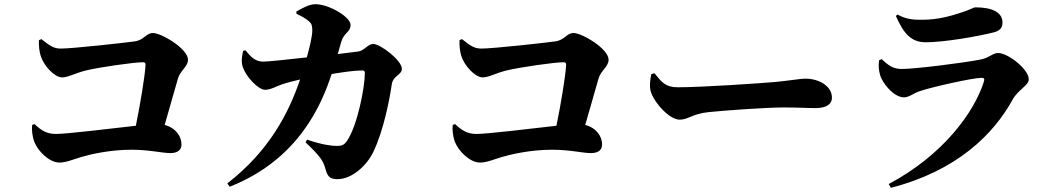

<svg xmlns="http://www.w3.org/2000/svg" viewBox="-20 -828 5040 913"><path d="M133 -234C130 -215 133 -181 143 -154C160 -109 215 -55 262 -55C295 -55 325 -69 365 -81C409 -94 502 -116 605 -116C691 -116 751 -100 790 -100C825 -100 843 -115 843 -141C843 -178 818 -219 763 -234L826 -454C837 -493 874 -511 874 -544C874 -596 748 -671 707 -671C674 -671 666 -637 619 -631C568 -624 324 -597 269 -597C234 -597 215 -612 177 -642L165 -637C164 -610 167 -582 174 -561C188 -516 239 -460 275 -460C305 -460 336 -480 389 -493C445 -507 615 -532 660 -532C669 -532 673 -528 672 -518C669 -465 647 -332 626 -230C504 -216 295 -191 246 -191C203 -191 177 -207 144 -238Z M1433 -151C1500 -88 1517 -63 1526 -30C1537 9 1545 24 1584 24C1655 24 1724 -42 1754 -103C1806 -210 1834 -365 1843 -427C1849 -469 1891 -471 1891 -501C1891 -540 1790 -619 1754 -619C1730 -619 1711 -586 1683 -583L1586 -571L1603 -630C1616 -674 1647 -674 1647 -710C1647 -747 1545 -808 1480 -808C1448 -808 1414 -787 1389 -773L1390 -762C1412 -752 1433 -741 1450 -726C1462 -716 1465 -705 1465 -683C1465 -656 1453 -605 1439 -555C1340 -544 1253 -535 1232 -535C1194 -535 1173 -557 1147 -589L1136 -586C1129 -552 1126 -529 1137 -503C1152 -463 1207 -401 1241 -401C1268 -401 1294 -418 1324 -428C1348 -436 1378 -443 1407 -450C1353 -291 1261 -111 1061 44L1072 60C1405 -71 1512 -339 1557 -476C1611 -485 1666 -493 1704 -493C1711 -493 1715 -490 1715 -480C1715 -416 1680 -228 1628 -155C1616 -139 1606 -134 1581 -134C1555 -134 1507 -141 1440 -164Z M2133 -234C2130 -215 2133 -181 2143 -154C2160 -109 2215 -55 2262 -55C2295 -55 2325 -69 2365 -81C2409 -94 2502 -116 2605 -116C2691 -116 2751 -100 2790 -100C2825 -100 2843 -115 2843 -141C2843 -178 2818 -219 2763 -234L2826 -454C2837 -493 2874 -511 2874 -544C2874 -596 2748 -671 2707 -671C2674 -671 2666 -637 2619 -631C2568 -624 2324 -597 2269 -597C2234 -597 2215 -612 2177 -642L2165 -637C2164 -610 2167 -582 2174 -561C2188 -516 2239 -460 2275 -460C2305 -460 2336 -480 2389 -493C2445 -507 2615 -532 2660 -532C2669 -532 2673 -528 2672 -518C2669 -465 2647 -332 2626 -230C2504 -216 2295 -191 2246 -191C2203 -191 2177 -207 2144 -238Z M3092 -480 3077 -475C3071 -448 3067 -413 3076 -388C3097 -331 3166 -259 3212 -259C3254 -259 3271 -287 3351 -295C3429 -303 3623 -317 3705 -317C3781 -317 3816 -314 3858 -314C3904 -314 3936 -329 3936 -364C3936 -415 3880 -454 3809 -454C3785 -454 3731 -444 3664 -438C3596 -432 3319 -413 3203 -413C3144 -413 3126 -438 3092 -480Z M4160 -541C4157 -515 4158 -497 4165 -471C4174 -437 4228 -365 4279 -365C4302 -365 4323 -384 4352 -394C4413 -415 4608 -458 4648 -458C4658 -458 4663 -454 4659 -441C4614 -296 4465 -90 4206 47L4216 65C4530 -15 4705 -190 4795 -354C4822 -403 4872 -421 4872 -451C4872 -499 4773 -576 4726 -576C4701 -576 4684 -553 4643 -545C4563 -529 4330 -500 4269 -500C4226 -500 4205 -517 4172 -547ZM4705 -674C4737 -682 4747 -698 4747 -721C4747 -769 4699 -793 4619 -793C4608 -793 4593 -781 4547 -767C4509 -755 4446 -734 4365 -734C4331 -734 4291 -734 4248 -759L4240 -752C4277 -669 4312 -627 4382 -627C4466 -627 4622 -653 4705 -674Z"/></svg>

Font: Noto Serif CJK SC Black
Style: Regular
Weight: 900
Designer: Ryoko NISHIZUKA 西塚涼子 (kana & ideographs); Frank Grießhammer (Latin, Greek & Cyrillic); Wenlong ZHANG 张文龙 (bopomofo); San
Foundry: Adobe
Version: Version 2.001;hotconv 1.1.0;makeotfexe 2.6.0